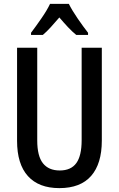

<svg xmlns="http://www.w3.org/2000/svg" viewBox="-20 -960 614 990"><path d="M505 -714V-235Q505 -116 450 -53Q395 10 286 10Q180 10 124 -52Q68 -114 68 -234V-714H172V-236Q172 -155 201.5 -118Q231 -81 288 -81Q346 -81 373.5 -119Q401 -157 401 -237V-714ZM335 -940Q352 -906 380.5 -864.5Q409 -823 434 -791V-780H373Q352 -797 330.5 -820Q309 -843 286 -870Q263 -843 241.5 -819.5Q220 -796 201 -780H140V-791Q165 -824 194 -866Q223 -908 238 -940Z"/></svg>

Font: Avrile Sans Condensed Medium
Style: Regular
Weight: 500
Width: 3
Designer: Monotype Design Team
Foundry: Monotype Imaging Inc.
Version: Version 2.001;September 10, 2019;FontCreator 11.5.0.2425 64-